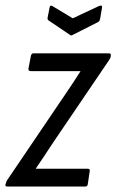

<svg xmlns="http://www.w3.org/2000/svg" viewBox="-28 -682 426 702"><path d="M-1 0Q-10 0 -8 -8L-7 -10Q-5 -19 -2 -23L214 -342Q228 -362 240.5 -381.5Q253 -401 266 -421V-422Q247 -422 227.5 -422Q208 -422 188 -422H85Q75 -422 76 -431L85 -478Q87 -487 94 -487H370Q379 -487 377 -479V-477Q377 -472 372 -464L161 -153Q147 -131 132.5 -109.5Q118 -88 103 -66V-65Q123 -65 141.5 -65Q160 -65 180 -65H293Q302 -65 300 -56L293 -9Q292 0 284 0ZM334 -660Q347 -665 345 -654L338 -613Q337 -609 335.5 -606Q334 -603 330 -601L239 -555Q232 -550 227 -555L153 -605Q149 -607 147 -610Q145 -613 146 -617L153 -653Q155 -666 165 -659L238 -615Z"/></svg>

Font: Sofia Sans Condensed
Style: Italic
Weight: 400
Italic angle: -9°
Designer: Botio Nikoltchev, Ani Petrova
Foundry: lettersoup
Version: Version 4.101